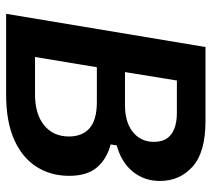

<svg xmlns="http://www.w3.org/2000/svg" viewBox="-52 -638 690 626"><g transform="rotate(90 293.0 -325.0)"><path d="M25 0 133.3 -650H374.2Q476.7 -650 523.3 -607.9Q570 -565.8 570 -501.7Q570 -450 539.2 -412.5Q508.3 -375 454.2 -360.8L450.8 -340.8Q498.3 -328.3 525.8 -296.2Q553.3 -264.2 553.3 -205Q553.3 -145.8 523.8 -99.2Q494.2 -52.5 435.4 -26.2Q376.7 0 288.3 0ZM165.8 -94.2H288.3Q351.7 -94.2 388.3 -123.8Q425 -153.3 425 -205Q425 -248.3 397.9 -272.1Q370.8 -295.8 312.5 -295.8H199.2ZM215 -387.5H323.3Q349.2 -387.5 370.4 -393.3Q391.7 -399.2 407.9 -411.2Q424.2 -423.3 433.3 -440.8Q442.5 -458.3 442.5 -481.7Q442.5 -507.5 431.7 -523.8Q420.8 -540 399.6 -548.3Q378.3 -556.7 348.3 -556.7H242.5Z"/></g></svg>

Font: Familjen Grotesk SemiBold
Style: Italic
Weight: 600
Italic angle: -9.46201°
Designer: Anders Wikstroem, Jonas Baeckman, Matilda Gysing, Kristian Moeller
Foundry: Familjen STHLM AB
Version: Version 2.002